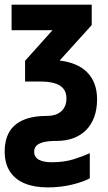

<svg xmlns="http://www.w3.org/2000/svg" viewBox="-25 -567 467 827"><path d="M180.2 240.2Q123 240.2 81.5 223.1Q40 206.1 17.6 171.4Q-4.9 136.7 -4.9 85Q-4.9 37.6 13.9 3.4Q32.7 -30.8 73.5 -49.3Q114.3 -67.9 180.2 -67.9Q197.3 -67.9 211.9 -72.5Q226.6 -77.1 237.5 -86.4Q248.5 -95.7 254.9 -109.9Q261.2 -124 261.2 -143.1Q261.2 -168.5 248.5 -184.6Q235.8 -200.7 210.7 -208.3Q185.5 -215.8 148.9 -215.8H83V-305.2L201.2 -437H24.9V-546.9H370.1V-459L231.9 -306.2Q269.5 -301.8 299.3 -289.3Q329.1 -276.9 350.1 -255.9Q371.1 -234.9 382.1 -205.8Q393.1 -176.8 393.1 -139.2Q393.1 -96.2 380.9 -63Q368.7 -29.8 345.9 -6.8Q323.2 16.1 291 28.1Q258.8 40 219.2 40Q181.6 40 160.4 45.9Q139.2 51.8 130.6 62Q122.1 72.3 122.1 85.9Q122.1 109.9 142.1 120.8Q162.1 131.8 198.2 131.8Q251.5 131.8 293 118.7Q334.5 105.5 361.8 92.8V201.2Q333 216.8 283.9 228.5Q234.9 240.2 180.2 240.2Z"/></svg>

Font: Open Sans Condensed
Style: Regular
Weight: 400
Width: 3
Designer: Monotype Design Team
Foundry: Monotype Imaging Inc.
Version: Version 3.000